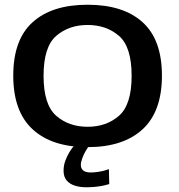

<svg xmlns="http://www.w3.org/2000/svg" viewBox="-20 -617 756 811"><path d="M350 4.5Q500.5 4.5 582.2 -70.8Q664 -146 664 -297.5Q664 -449.5 582.2 -523.2Q500.5 -597 350 -597Q199.5 -597 117.8 -523.2Q36 -449.5 36 -297.5Q36 -146 117.8 -70.8Q199.5 4.5 350 4.5ZM350 -81.5Q270.5 -81.5 217.2 -128.2Q164 -175 164 -296.5Q164 -419 217.2 -465.2Q270.5 -511.5 350 -511.5Q429.5 -511.5 482.8 -465.2Q536 -419 536 -296.5Q536 -175 482.8 -128.2Q429.5 -81.5 350 -81.5ZM344 174Q365.5 174 385.8 171.8Q406 169.5 421 166Q436 162.5 441.5 160.5L440 97.5Q434 100 421 103.5Q408 107 392.5 109.2Q377 111.5 363.5 111.5Q341.5 111.5 331.5 103Q321.5 94.5 321.5 80.5Q321.5 68.5 327 53Q332.5 37.5 340.5 23.2Q348.5 9 353.5 2H290Q283 10 273.2 25.8Q263.5 41.5 256 61.8Q248.5 82 248.5 104Q248.5 130.5 262 145.8Q275.5 161 297.2 167.5Q319 174 344 174Z"/></svg>

Font: Anybody SemiExpanded Medium
Style: Regular
Weight: 500
Width: 6
Version: Version 1.113;gftools[0.9.25]